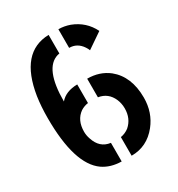

<svg xmlns="http://www.w3.org/2000/svg" viewBox="-165 -790 831 898"><g transform="rotate(-30 250.5 -341.0)"><path d="M230.5 1V-99.6Q173.8 -106.4 154.3 -168Q147.5 -187.5 147.5 -207Q147.5 -269.5 190.4 -299.8Q209 -311.5 230.5 -314.5V-415Q168 -414.1 136.7 -377Q136.7 -555.7 220.7 -580.1Q225.6 -581.1 230.5 -582V-682.6Q74.2 -678.7 40 -461.9Q32.2 -409.2 32.2 -346.7Q32.2 -97.7 130.9 -28.3Q171.9 0 230.5 1ZM284.2 1Q368.2 1 422.9 -67.4Q469.7 -126 469.7 -206.1Q469.7 -320.3 398.4 -377.9Q350.6 -415 284.2 -415V-314.5Q335.9 -306.6 357.4 -256.8Q367.2 -233.4 367.2 -207Q367.2 -152.3 329.1 -119.1Q308.6 -103.5 284.2 -99.6ZM362.3 -523.4 445.3 -580.1Q413.1 -645.5 343.8 -671.9Q313.5 -682.6 283.2 -682.6V-582Q326.2 -582 351.6 -543.9Q358.4 -534.2 362.3 -523.4Z"/></g></svg>

Font: Post No Bills Colombo
Style: Bold
Weight: 800
Designer: Kosala Senevirathne, Siva Puranthara, Lasantha Premarathna, Tharique Azeez
Foundry: Mooniak
Version: Version 1.220 ; ttfautohint (v1.5)